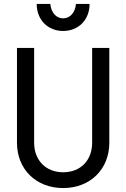

<svg xmlns="http://www.w3.org/2000/svg" viewBox="-20 -943 640 973"><path d="M534 -700H447V-220C447 -130 388 -70 300 -70C213 -70 153 -130 153 -220V-700H66V-220C66 -85 163 10 300 10C437 10 534 -85 534 -220ZM235 -923H166C166 -843 222 -786 300 -786C378 -786 434 -843 434 -923H365C361 -879 335 -850 300 -850C265 -850 239 -879 235 -923Z"/></svg>

Font: CommitMonoNiceRocks
Style: Regular
Weight: 400
Monospace: yes
Designer: Eigil Nikolajsen
Foundry: Eigil Nikolajsen
Version: Version 1.143